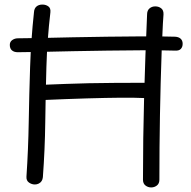

<svg xmlns="http://www.w3.org/2000/svg" viewBox="-20 -802 836 842"><path d="M129 -748Q130 -765 140 -773.5Q150 -782 166 -782Q181 -782 192 -774Q203 -766 201 -748Q187 -629 183.5 -508Q180 -387 178.5 -266.5Q177 -146 168 -25Q167 -15 162.5 -8Q158 -1 150 3Q142 7 133 7Q119 7 107 -1.5Q95 -10 96 -27Q104 -147 106 -267Q108 -387 112 -507.5Q116 -628 129 -748ZM161 -363Q152 -363 144.5 -367Q137 -371 132.5 -379Q128 -387 128 -398Q128 -416 139 -422.5Q150 -429 165 -430Q219 -432 268 -434Q317 -436 369 -437Q421 -438 484 -438.5Q547 -439 628 -439Q642 -439 651.5 -430.5Q661 -422 661 -408Q661 -392 654 -384.5Q647 -377 636.5 -374.5Q626 -372 612 -372Q570 -374 508.5 -373.5Q447 -373 361 -370.5Q275 -368 161 -363ZM625 -738Q625 -756 635.5 -765Q646 -774 661 -774Q676 -774 687 -765.5Q698 -757 697 -738Q694 -699 692.5 -658Q691 -617 689 -578Q684 -439 681.5 -297.5Q679 -156 679 -14Q679 3 668 11.5Q657 20 643 20Q629 20 618 11.5Q607 3 607 -14Q607 -195 612 -377Q617 -559 625 -738ZM58 -573Q42 -573 32.5 -581Q23 -589 23 -605Q23 -619 34 -626.5Q45 -634 58 -634Q103 -634 165 -635.5Q227 -637 299.5 -638.5Q372 -640 449 -641Q526 -642 602.5 -642.5Q679 -643 748 -641Q764 -640 772.5 -632Q781 -624 781 -610Q781 -596 773 -587.5Q765 -579 748 -580Q679 -582 602.5 -581.5Q526 -581 449 -580Q372 -579 299.5 -577.5Q227 -576 165 -574.5Q103 -573 58 -573Z"/></svg>

Font: Playpen Sans Light
Style: Regular
Weight: 300
Designer: Laura Meseguer, Veronika Burian, José Scaglione
Foundry: TypeTogether
Version: Version 1.001